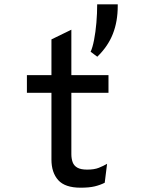

<svg xmlns="http://www.w3.org/2000/svg" viewBox="-20 -860 656 892"><path d="M354.5 12Q282 12 250.5 -23.2Q219 -58.5 219 -118.5V-429H105V-511H219V-677L311.5 -722V-511H484V-429H311.5V-144.5Q311.5 -123 317.5 -106.5Q323.5 -90 339.5 -81Q355.5 -72 385 -72Q418 -72 439.2 -80.5Q460.5 -89 477.5 -99L466.5 -11Q446 -0.5 420.2 5.8Q394.5 12 354.5 12ZM432 -596.5 401 -619.5Q410 -638.5 417 -674.5Q424 -710.5 427.8 -754.2Q431.5 -798 431.5 -840H527V-832Q527 -760 504.2 -702.2Q481.5 -644.5 432 -596.5Z"/></svg>

Font: Overpass Mono Medium
Style: Regular
Weight: 500
Monospace: yes
Designer: Delve Withrington, Dave Bailey
Foundry: Delve Fonts LLC
Version: Version 4.000